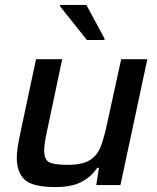

<svg xmlns="http://www.w3.org/2000/svg" viewBox="-20 -750 636 778"><path d="M204 8Q113 8 80.5 -21.5Q48 -51 48 -112Q48 -131 52 -156Q56 -181 62 -209L126 -510H232L172 -226Q166 -199 162.5 -177Q159 -155 159 -141Q159 -102 180.5 -92Q202 -82 254 -82Q315 -82 345.5 -102Q376 -122 389.5 -159.5Q403 -197 414 -249L471 -510H577L468 0H370L381 -70H374Q350 -34 310.5 -13Q271 8 204 8ZM332 -588 223 -725 224 -730H330L404 -593L403 -588Z"/></svg>

Font: Saira Medium
Style: Italic
Weight: 500
Italic angle: -12°
Designer: Hector Gatti with collaboration of the Omnibus-Type team
Foundry: Omnibus-Type
Version: Version 1.100; ttfautohint (v1.8.3)